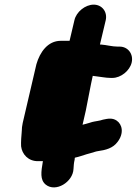

<svg xmlns="http://www.w3.org/2000/svg" viewBox="-20 -653 590 828"><path d="M301 -566 280 -477H242C186 -477 152 -428 137 -376L78 -123C75 -110 74 -98 74 -89C72 -68 70 -40 71 -22C75 12 102 43 145 42H165C157 89 152 122 177 143C220 178 295 132 297 75C298 63 298 51 302 35C302 32 302 30 303 27C322 23 337 17 354 12L372 7L392 1C394 0 397 0 401 -1C437 -6 467 -14 487 -41C516 -79 507 -117 483 -133C465 -145 447 -142 424 -137C411 -132 389 -130 378 -127L365 -123L347 -118C343 -117 339 -116 336 -115L350 -176C359 -219 370 -282 380 -326C383 -325 388 -325 394 -324C414 -322 436 -317 457 -317H465C501 -317 540 -348 548 -384C556 -420 532 -452 496 -452H488C463 -452 441 -459 415 -461H411L436 -566C444 -602 420 -633 384 -633C348 -633 309 -602 301 -566Z"/></svg>

Font: Electronic
Style: UltThkIt
Weight: 900
Version: Version 1.011